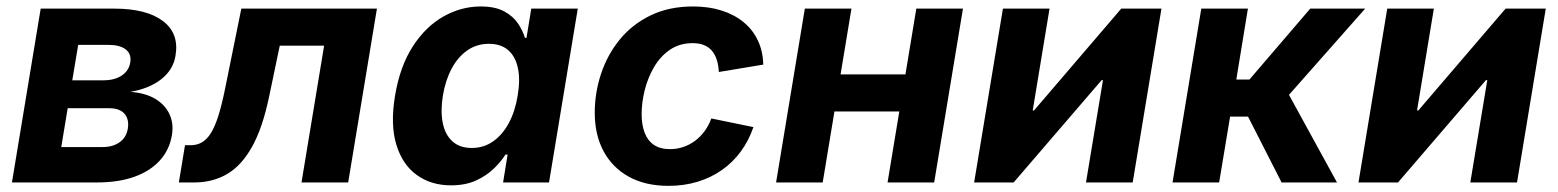

<svg xmlns="http://www.w3.org/2000/svg" viewBox="-20 -573 4892 603"><path d="M17.5 0 107.8 -545.9H339.1Q439.8 -545.9 491.5 -507.1Q543.2 -468.2 531.2 -398.1Q524.2 -354.2 486.9 -324.6Q449.7 -295 389.3 -284.5Q436.7 -281.1 467.8 -262.4Q498.9 -243.6 512.4 -214.2Q526 -184.8 519.9 -148.8Q512.3 -102.4 482 -69Q451.6 -35.5 401.7 -17.7Q351.8 0 284.8 0ZM172.4 -111.2H303.2Q334.1 -111.2 355.3 -126Q376.5 -140.9 381.3 -168.3Q386.3 -197.8 371.2 -215.5Q356.1 -233.1 323.2 -233.1H192.6ZM207 -320.8H305.2Q339.6 -320.8 362.2 -335.7Q384.9 -350.6 389.1 -377.2Q393.4 -403.4 374.9 -417.8Q356.3 -432.1 320.4 -432.1H225.6Z M541.7 0 561 -116.9H578.4Q598.3 -116.9 613.9 -125.8Q629.5 -134.6 642.2 -154.8Q654.9 -175 665.8 -209.3Q676.6 -243.5 686.9 -294.3L737.9 -545.9H1163.8L1073.5 0H926.9L997.9 -429.5H858.6L825.2 -269.6Q804.6 -170.9 771.5 -111.8Q738.4 -52.7 693.2 -26.4Q648 0 590.2 0Z M1396.5 9.1Q1333.9 9.1 1288.8 -23.5Q1243.8 -56 1224.7 -118.8Q1205.6 -181.6 1220.6 -272.2Q1236.3 -365.7 1276.9 -428Q1317.4 -490.2 1373.2 -521.5Q1428.9 -552.7 1489.4 -552.7Q1535.5 -552.7 1563.7 -537.2Q1591.9 -521.8 1607.1 -498.9Q1622.3 -476 1628.6 -454H1633.5L1648.5 -545.9H1794.6L1704.3 0H1560L1574.2 -87.4H1567.4Q1553.3 -64.9 1530.2 -42.8Q1507.1 -20.6 1474.1 -5.7Q1441.1 9.1 1396.5 9.1ZM1461.6 -108.3Q1499.2 -108.3 1528.7 -129Q1558.2 -149.7 1578.1 -186.6Q1597.9 -223.5 1605.8 -272.7Q1614.3 -322.4 1606.6 -358.9Q1599 -395.4 1576.1 -415.4Q1553.2 -435.4 1515.5 -435.4Q1477 -435.4 1447.3 -414.5Q1417.6 -393.6 1398.2 -357Q1378.8 -320.4 1370.9 -272.7Q1363.2 -224.8 1370.4 -187.5Q1377.7 -150.3 1400.6 -129.3Q1423.5 -108.3 1461.6 -108.3Z M2079.6 10.7Q2007.1 10.7 1955.2 -17.8Q1903.4 -46.4 1875.6 -98Q1847.9 -149.6 1847.9 -218.8Q1847.9 -281.9 1867.8 -341.6Q1887.6 -401.3 1926.6 -449Q1965.6 -496.7 2023.4 -524.7Q2081.1 -552.7 2156.8 -552.7Q2206.1 -552.7 2246.1 -540Q2286.2 -527.3 2315.3 -503.4Q2344.3 -479.6 2360.2 -445.8Q2376.2 -412.1 2377.1 -370.1L2237.6 -346.9Q2236.5 -368.1 2231.2 -384.8Q2226 -401.5 2216.1 -413.3Q2206.2 -425.1 2191.2 -431.3Q2176.2 -437.5 2155.4 -437.5Q2114 -437.5 2083.7 -416.5Q2053.4 -395.6 2033.8 -361.8Q2014.1 -327.9 2004.6 -289.1Q1995.1 -250.2 1995.1 -214.2Q1995.1 -181.6 2004.4 -156.7Q2013.6 -131.8 2033.4 -118.2Q2053.2 -104.6 2084.2 -104.6Q2105.9 -104.6 2125.9 -111.4Q2145.9 -118.1 2162.8 -130.7Q2179.8 -143.3 2192.9 -161.2Q2206 -179.1 2214 -201L2346.2 -173.8Q2331.4 -130.8 2306.3 -96.8Q2281.2 -62.8 2246.9 -38.8Q2212.7 -14.8 2170.5 -2.1Q2128.4 10.7 2079.6 10.7Z M2864.2 -339.3 2845 -222.9H2559.7L2578.9 -339.3ZM2654.1 -545.9 2563.8 0H2417.4L2507.7 -545.9ZM3004.3 -545.9 2913.9 0H2767.5L2857.8 -545.9Z M3537.4 0H3390.7L3444 -321.3H3439.8L3163.5 0H3039.4L3129.8 -545.9H3276.2L3223.4 -226H3227.4L3501.4 -545.9H3627.7Z M3662.5 0 3752.8 -545.9H3899.2L3862.8 -323.3H3904.1L4095 -545.9H4267.5L4028.2 -275.1L4179 0H4005L3899.5 -206.9H3843.3L3808.9 0Z M4744.4 0H4597.7L4651 -321.3H4646.8L4370.6 0H4246.5L4336.8 -545.9H4483.2L4430.4 -226H4434.4L4708.5 -545.9H4834.7Z"/></svg>

Font: Inter
Style: Italic
Weight: 400
Italic angle: -9.3988°
Designer: Rasmus Andersson
Foundry: rsms
Version: Version 4.001;git-66647c0bb